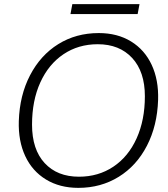

<svg xmlns="http://www.w3.org/2000/svg" viewBox="-20 -899 814 929"><path d="M71 -313Q75 -438 125.5 -535Q176 -632 262 -685.5Q348 -739 458 -739Q548 -739 614 -698.5Q680 -658 714 -585Q748 -512 745 -416Q741 -291 691 -194Q641 -97 554.5 -43.5Q468 10 359 10Q269 10 202.5 -30.5Q136 -71 102 -144Q68 -217 71 -313ZM681 -433Q681 -552 619.5 -618.5Q558 -685 453 -685Q359 -685 287 -636.5Q215 -588 175 -500Q135 -412 135 -296Q135 -176 196 -110Q257 -44 362 -44Q456 -44 528.5 -92.5Q601 -141 641 -229.5Q681 -318 681 -433ZM330 -879H655L646 -831H321Z"/></svg>

Font: Mona Sans Light
Style: Italic
Weight: 300
Italic angle: -11.7°
Designer: Deni Anggara
Foundry: GitHub
Version: Version 2.000